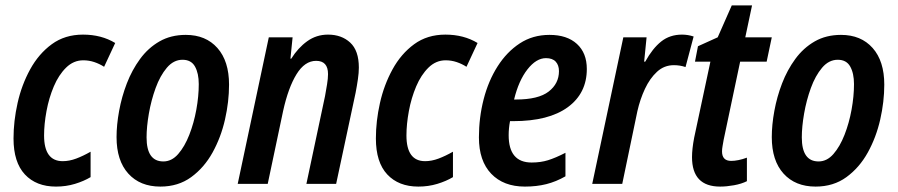

<svg xmlns="http://www.w3.org/2000/svg" viewBox="-20 -680 3319 710"><path d="M187 10Q114 10 72 -35Q30 -80 30 -168Q30 -232 45 -299Q60 -366 91.5 -423.5Q123 -481 171.5 -516.5Q220 -552 287 -552Q355 -552 406 -521L365 -433Q348 -444 328.5 -450.5Q309 -457 288 -457Q252 -457 224.5 -430Q197 -403 179 -360.5Q161 -318 152 -269.5Q143 -221 143 -179Q143 -84 212 -84Q236 -84 261.5 -93.5Q287 -103 315 -119V-25Q290 -10 257 0Q224 10 187 10Z M573 10Q498 10 454.5 -38Q411 -86 411 -173Q411 -218 420.5 -270Q430 -322 449 -371.5Q468 -421 498 -462Q528 -503 570 -527Q612 -551 667 -551Q741 -551 784 -502.5Q827 -454 827 -367Q827 -304 812 -238Q797 -172 766 -116Q735 -60 687 -25Q639 10 573 10ZM584 -83Q615 -83 639 -110.5Q663 -138 680 -181.5Q697 -225 706 -274.5Q715 -324 715 -369Q715 -409 701 -434Q687 -459 655 -459Q622 -459 597 -429.5Q572 -400 555.5 -354.5Q539 -309 530.5 -260Q522 -211 522 -172Q522 -83 584 -83Z M859 0 974 -542H1062L1054 -463H1057Q1082 -503 1116 -527.5Q1150 -552 1193 -552Q1243 -552 1275 -522.5Q1307 -493 1307 -430Q1307 -411 1303.5 -387Q1300 -363 1295 -337L1223 0H1113L1182 -325Q1186 -347 1189.5 -368.5Q1193 -390 1193 -406Q1193 -455 1149 -455Q1107 -455 1076.5 -405.5Q1046 -356 1027 -270L970 0Z M1527 10Q1454 10 1412 -35Q1370 -80 1370 -168Q1370 -232 1385 -299Q1400 -366 1431.5 -423.5Q1463 -481 1511.5 -516.5Q1560 -552 1627 -552Q1695 -552 1746 -521L1705 -433Q1688 -444 1668.5 -450.5Q1649 -457 1628 -457Q1592 -457 1564.5 -430Q1537 -403 1519 -360.5Q1501 -318 1492 -269.5Q1483 -221 1483 -179Q1483 -84 1552 -84Q1576 -84 1601.5 -93.5Q1627 -103 1655 -119V-25Q1630 -10 1597 0Q1564 10 1527 10Z M1921 10Q1842 10 1796.5 -37.5Q1751 -85 1751 -172Q1751 -245 1768.5 -313Q1786 -381 1820 -434.5Q1854 -488 1902 -519.5Q1950 -551 2012 -551Q2077 -551 2113.5 -517.5Q2150 -484 2150 -425Q2150 -335 2079.5 -283.5Q2009 -232 1878 -232H1866Q1861 -206 1861 -180Q1861 -79 1946 -79Q1979 -79 2006.5 -87.5Q2034 -96 2071 -115V-28Q2036 -8 2000 1Q1964 10 1921 10ZM1888 -312Q1971 -312 2009 -341.5Q2047 -371 2047 -417Q2047 -439 2035 -452Q2023 -465 1999 -465Q1963 -465 1930.5 -423.5Q1898 -382 1881 -312Z M2170 0 2285 -542H2371L2362 -452H2366Q2393 -501 2425 -526.5Q2457 -552 2502 -552Q2524 -552 2545 -545L2515 -432Q2495 -439 2472 -439Q2436 -439 2409.5 -414.5Q2383 -390 2365 -351.5Q2347 -313 2337 -269L2281 0Z M2643 10Q2539 10 2539 -99Q2539 -129 2547 -171L2607 -452H2550L2561 -509L2634 -542L2686 -660H2761L2736 -542H2834L2815 -452H2717L2656 -163Q2654 -151 2652 -140Q2650 -129 2650 -120Q2650 -85 2684 -85Q2696 -85 2711 -88Q2726 -91 2742 -97V-10Q2722 0 2694.5 5Q2667 10 2643 10Z M2996 10Q2921 10 2877.5 -38Q2834 -86 2834 -173Q2834 -218 2843.5 -270Q2853 -322 2872 -371.5Q2891 -421 2921 -462Q2951 -503 2993 -527Q3035 -551 3090 -551Q3164 -551 3207 -502.5Q3250 -454 3250 -367Q3250 -304 3235 -238Q3220 -172 3189 -116Q3158 -60 3110 -25Q3062 10 2996 10ZM3007 -83Q3038 -83 3062 -110.5Q3086 -138 3103 -181.5Q3120 -225 3129 -274.5Q3138 -324 3138 -369Q3138 -409 3124 -434Q3110 -459 3078 -459Q3045 -459 3020 -429.5Q2995 -400 2978.5 -354.5Q2962 -309 2953.5 -260Q2945 -211 2945 -172Q2945 -83 3007 -83Z"/></svg>

Font: Noto Sans Condensed SemiBold
Style: Italic
Weight: 600
Width: 3
Italic angle: -12°
Designer: Monotype Design Team
Foundry: Monotype Imaging Inc.
Version: Version 2.013; ttfautohint (v1.8.4.7-5d5b)